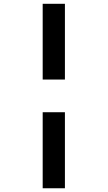

<svg xmlns="http://www.w3.org/2000/svg" viewBox="-20 -778 572 1021"><path d="M207 -355H325.2V-757.8H207ZM207 223.1H325.2V-181.2H207Z"/></svg>

Font: Noto Reveo Sans
Style: Regular
Weight: 800
Designer: Monotype Design Team
Foundry: Monotype Imaging Inc.
Version: Version 2.007